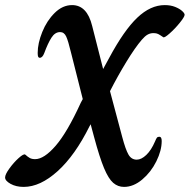

<svg xmlns="http://www.w3.org/2000/svg" viewBox="-62 -724 745 754"><path d="M-42 -27Q-42 -39 -25 -62.5Q-8 -86 11.5 -103.5Q31 -121 37 -117Q47 -108 55 -103.5Q63 -99 76 -99Q111 -99 156.5 -151.5Q202 -204 255 -320L263 -335L217 -517Q206 -563 198 -580.5Q190 -598 174 -598Q154 -598 140 -576Q126 -554 112 -516Q105 -497 94 -497Q90 -497 88 -501Q86 -505 86 -516Q86 -554 104 -598.5Q122 -643 153 -673.5Q184 -704 221 -704Q280 -704 300 -622L343 -453L367 -497Q425 -605 477 -654.5Q529 -704 585 -704Q608 -704 625.5 -697Q643 -690 653 -681Q663 -672 663 -666Q663 -658 644 -634.5Q625 -611 604 -592.5Q583 -574 579 -578Q566 -587 559 -590.5Q552 -594 541 -594Q528 -594 517.5 -588Q507 -582 495 -568Q469 -538 434.5 -481.5Q400 -425 370 -366L418 -186Q431 -137 442.5 -117Q454 -97 475 -97Q493 -97 512.5 -115.5Q532 -134 547 -169Q551 -179 554 -183Q557 -187 564 -187Q573 -187 573 -170Q573 -133 552 -90.5Q531 -48 496.5 -19Q462 10 425 10Q401 10 382.5 -6Q364 -22 346.5 -64Q329 -106 308 -184L294 -236L290 -229Q233 -114 164.5 -52Q96 10 31 10Q1 10 -20.5 -2Q-42 -14 -42 -27Z"/></svg>

Font: Charm
Style: Bold
Weight: 700
Designer: Katatrad Aksorn Co.,Ltd.
Foundry: Cadson Demak Co.,Ltd.
Version: Version 1.001